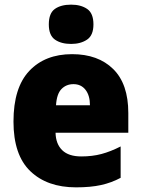

<svg xmlns="http://www.w3.org/2000/svg" viewBox="-20 -796 608 826"><path d="M290 -563Q402 -563 467 -499Q532 -435 532 -310V-225H219Q220 -177 247.5 -150Q275 -123 330 -123Q377 -123 416.5 -133.5Q456 -144 499 -166V-31Q460 -10 415 0Q370 10 307 10Q183 10 110.5 -59.5Q38 -129 38 -273Q38 -419 106 -491Q174 -563 290 -563ZM296 -434Q265 -434 244.5 -413Q224 -392 221 -343H367Q367 -385 348 -409.5Q329 -434 296 -434ZM286 -776Q328 -776 355 -757.5Q382 -739 382 -691Q382 -644 354.5 -625.5Q327 -607 286 -607Q243 -607 216.5 -625.5Q190 -644 190 -691Q190 -739 216 -757.5Q242 -776 286 -776Z"/></svg>

Font: Noto Sans Ethiopic SemiCondensed Black
Style: Regular
Weight: 900
Width: 4
Designer: Monotype Design Team
Foundry: Monotype Imaging Inc.
Version: Version 2.102; ttfautohint (v1.8.4.7-5d5b)